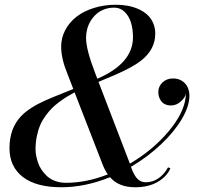

<svg xmlns="http://www.w3.org/2000/svg" viewBox="-20 -780 829 810"><path d="M699 -70.1Q683.8 -34.9 645.1 -12.5Q606.4 10 550 10Q480.7 10 444.1 -32.5Q339.4 10 239 10Q132.8 10 76.4 -33.4Q20 -76.9 20 -155Q20 -239 69.8 -290.8Q103.3 -325.7 172.1 -356.7Q191.7 -365.5 269 -396.5Q280.3 -400.9 289.3 -404.5L263.9 -470Q238 -533.4 238 -583Q238 -620.1 255.1 -652.8Q272.2 -685.5 302.4 -709.1Q332.5 -732.7 375.7 -746.3Q418.9 -760 469 -760Q495.6 -760 519.7 -755.5Q543.7 -751 564.9 -741.3Q586.2 -731.7 601.7 -717.5Q617.2 -703.4 626.1 -683Q635 -662.6 635 -637.7Q635 -572.3 576.9 -525.6Q541 -496.8 466.6 -464.6Q453.1 -458.7 425.5 -447.3L395.5 -434.6L525.9 -95Q526.4 -94.2 526.9 -92.3Q527.3 -90.3 527.8 -89.6Q624.8 -146.7 690.6 -225Q756.3 -303.2 763.2 -370.1L764.9 -387Q762.5 -369.9 743.4 -352.4Q724.4 -335 700.9 -335Q689.5 -335 680.2 -338.5Q670.9 -342 665 -347.8Q659.2 -353.5 655.2 -361.2Q651.1 -368.9 649.5 -376.6Q647.9 -384.3 647.9 -392.1Q647.9 -415.3 665.4 -432.1Q682.9 -449 710 -449Q732.9 -449 749 -438Q765.1 -427 772.1 -410.9Q779.1 -394.8 779.1 -376Q779.1 -332.8 747.7 -278.9Q716.3 -225.1 659.7 -171.4Q603 -117.7 532.5 -76.2Q536.6 -64.7 540.4 -56Q544.2 -47.4 549.8 -38.5Q555.4 -29.5 561.5 -23.9Q567.6 -18.3 576.2 -14.6Q584.7 -11 594.5 -11Q624.3 -11 648.8 -28Q673.3 -44.9 689 -74ZM382.1 -470 390.6 -447.8Q541 -512.7 541 -623Q541 -657.2 532.5 -684.9Q523.9 -712.6 505.6 -730.2Q487.3 -747.8 461.9 -747.8Q439.5 -747.8 420 -740.6Q400.6 -733.4 386.7 -720.9Q372.8 -708.5 362.8 -692.3Q352.8 -676 347.9 -657.6Q343 -639.2 343 -620.1Q343 -571 382.1 -470ZM129.9 -149.9Q129.9 -138.4 132.3 -124.8Q134.8 -111.1 140.1 -94.7Q145.5 -78.4 155.5 -63.5Q165.5 -48.6 179.2 -36.1Q192.9 -23.7 213.5 -16.2Q234.1 -8.8 259 -8.8Q344.2 -8.8 434.8 -44.2Q421.4 -63.2 410.9 -91.1L294.7 -390.4Q276.6 -380.6 262.9 -372.3Q249.3 -364 231.2 -350.7Q213.1 -337.4 199.8 -324.2Q186.5 -311 172.6 -292.1Q158.7 -273.2 149.9 -252.9Q141.1 -232.7 135.5 -206.1Q129.9 -179.4 129.9 -149.9Z"/></svg>

Font: Bodoni* 16
Style: Italic
Weight: 400
Italic angle: -13°
Version: Version 2.000